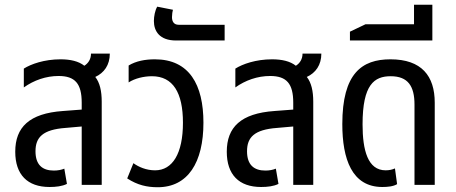

<svg xmlns="http://www.w3.org/2000/svg" viewBox="-20 -776 1914 806"><path d="M261 -4 250 -68C238 -63 223 -60 206 -60C158 -60 129 -84 129 -141C129 -200 160 -232 255 -239L323 -245V0H407V-349C407 -394 399 -429 380 -453C417 -470 441 -503 441 -551H362C362 -527 350 -510 334 -500C310 -519 276 -527 234 -527C166 -527 110 -507 80 -488V-409C122 -439 173 -457 226 -457C295 -457 323 -425 323 -345V-316L244 -310C103 -300 44 -242 44 -139C44 -43 95 9 188 9C215 9 241 6 261 -4Z M642 10C769 10 834 -94 834 -261C834 -420 775 -527 630 -527C590 -527 551 -520 520 -501V-430C546 -447 584 -456 618 -456C706 -456 748 -387 748 -261C748 -131 704 -61 631 -61C594 -61 562 -75 540 -91L514 -27C557 1 597 10 642 10Z M719 -606H923V-672H730C709 -672 702 -687 702 -704C702 -715 704 -729 706 -735L640 -748C631 -733 626 -707 626 -688C626 -645 650 -606 719 -606Z M1149 -4 1138 -68C1126 -63 1111 -60 1094 -60C1046 -60 1017 -84 1017 -141C1017 -200 1048 -232 1143 -239L1211 -245V0H1295V-349C1295 -394 1287 -429 1268 -453C1305 -470 1329 -503 1329 -551H1250C1250 -527 1238 -510 1222 -500C1198 -519 1164 -527 1122 -527C1054 -527 998 -507 968 -488V-409C1010 -439 1061 -457 1114 -457C1183 -457 1211 -425 1211 -345V-316L1132 -310C991 -300 932 -242 932 -139C932 -43 983 9 1076 9C1103 9 1129 6 1149 -4Z M1585 9C1606 9 1631 7 1647 -3L1638 -69C1627 -64 1614 -61 1599 -61C1524 -61 1502 -145 1502 -254C1502 -421 1551 -456 1620 -456C1693 -456 1720 -414 1720 -337V0H1805V-345C1805 -457 1750 -527 1619 -527C1499 -527 1417 -468 1417 -255C1417 -109 1457 9 1585 9Z M1718 -756V-674H1514L1449 -643V-606H1795V-756Z"/></svg>

Font: Noto Sans Thai UI Condensed
Style: Regular
Weight: 400
Width: 3
Designer: Monotype Design Team
Foundry: Monotype Imaging Inc.
Version: Version 1.901